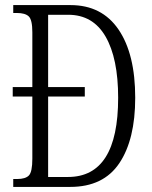

<svg xmlns="http://www.w3.org/2000/svg" viewBox="-20 -734 596 754"><path d="M32 0V-31H47Q80 -31 93.5 -45Q107 -59 107 -111V-355H30V-392H107V-607Q107 -656 93 -669.5Q79 -683 46 -683H32V-714H257Q380 -714 445.5 -618Q511 -522 511 -350Q511 -186 448.5 -93Q386 0 256 0ZM247 -39Q444 -39 444 -350Q444 -505 394.5 -590.5Q345 -676 248 -676H169V-392H313V-355H169V-39Z"/></svg>

Font: Noto Serif Ethiopic ExtraCondensed Light
Style: Regular
Weight: 300
Width: 2
Designer: Monotype Design Team
Foundry: Monotype Imaging Inc.
Version: Version 2.102; ttfautohint (v1.8.4.7-5d5b)